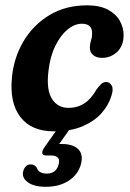

<svg xmlns="http://www.w3.org/2000/svg" viewBox="-20 -482 488 720"><path d="M287 -393Q259.5 -393 233 -371Q206.5 -349 187 -309Q167.5 -269 161.5 -214Q153.5 -144.5 175 -111Q196.5 -77.5 237 -77.5Q304 -77.5 341.5 -146Q351 -158.5 359 -166.5Q367 -174.5 378.5 -174.5Q391 -174.5 398.8 -161.2Q406.5 -148 397.5 -122Q387.5 -88 360.8 -57.8Q334 -27.5 289.5 -8.5Q245 10.5 181.5 10.5Q97.5 10.5 56.2 -43.5Q15 -97.5 25 -193.5Q32 -266 68.2 -327.2Q104.5 -388.5 165.2 -425.2Q226 -462 306.5 -462Q354 -462 384.5 -445.8Q415 -429.5 429.5 -403.5Q444 -377.5 443.5 -349Q443 -309.5 419 -287.2Q395 -265 362.5 -265Q341.5 -265 329 -275.8Q316.5 -286.5 317 -304Q317 -317 321.2 -329.8Q325.5 -342.5 325.5 -357.5Q325.5 -393 287 -393ZM202.5 -8.5H249L202 58Q206.5 58 211.5 58Q254.5 58 273.8 77.8Q293 97.5 283.5 134Q273 172 238.2 195.2Q203.5 218.5 151.5 218.5Q107 218.5 84 201.2Q61 184 67 160.5Q74 134.5 96 134.5Q104 134.5 109 138Q114 141.5 118 147Q122 159 132 164Q142 169 156 169Q191 169 200 134Q209 101 170 101H153.5Q139.5 101 138.5 92.2Q137.5 83.5 146.5 70.5Z"/></svg>

Font: Fraunces 72pt S100 SemiBold
Style: Italic
Weight: 600
Italic angle: -16°
Version: Version 1.000; ttfautohint (v1.8.3)